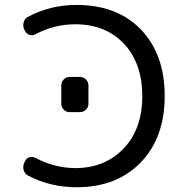

<svg xmlns="http://www.w3.org/2000/svg" viewBox="-20 -785 736 794"><path d="M290 -684.6Q205.1 -684.6 127 -643.6Q114.3 -636.7 101.1 -641.1Q87.9 -645.5 83 -658.2L79.1 -665Q76.2 -673.8 76.2 -681.6Q76.2 -687.5 78.1 -693.4Q82 -708 94.7 -714.8Q186.5 -764.6 296.9 -764.6Q464.8 -764.6 563 -662.6Q661.1 -560.5 661.1 -387.7Q661.1 -215.8 562 -113.3Q462.9 -10.7 296.9 -10.7Q186.5 -10.7 94.7 -59.6Q82 -66.4 78.1 -81.1Q76.2 -86.9 76.2 -92.8Q76.2 -101.6 79.1 -109.4L83 -117.2Q87.9 -129.9 101.1 -134.3Q114.3 -138.7 127 -131.8Q205.1 -90.8 290 -89.8Q413.1 -89.8 490.7 -170.4Q568.4 -251 568.4 -387.2Q568.4 -523.4 492.7 -604Q417 -684.6 290 -684.6ZM267.6 -321.3Q253.9 -321.3 243.7 -331.5Q233.4 -341.8 233.4 -355.5V-431.6Q233.4 -446.3 243.7 -456.5Q253.9 -466.8 267.6 -466.8H310.5Q325.2 -466.8 335.4 -456.5Q345.7 -446.3 345.7 -431.6V-355.5Q345.7 -341.8 335.4 -331.5Q325.2 -321.3 310.5 -321.3Z"/></svg>

Font: Gen Jyuu GothicL Regular
Style: Regular
Weight: 400
Designer: [Source Han Sans]
Ryoko NISHIZUKA  (kana & ideographs); Paul D. Hunt (Latin, Greek & Cyrillic); Wenlong ZHANG  (bopomofo
Version: Version 1.002.20150607